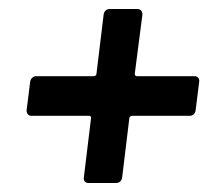

<svg xmlns="http://www.w3.org/2000/svg" viewBox="-20 -527 463 426"><path d="M412 -358H284C281 -358 279 -360 279 -363L296 -495C296 -502 292 -507 285 -507H223C216 -507 211 -502 210 -495L194 -363C194 -360 191 -358 188 -358H60C54 -358 48 -353 47 -346L39 -282C39 -275 43 -270 50 -270H178C181 -270 182 -268 182 -265L166 -133C165 -126 169 -121 176 -121H238C245 -121 250 -126 251 -133L267 -265C268 -268 270 -270 273 -270H401C408 -270 413 -275 414 -282L422 -346C423 -353 418 -358 412 -358Z"/></svg>

Font: Barlow Condensed SemiBold
Style: Italic
Weight: 600
Width: 3
Italic angle: -7°
Designer: Jeremy Tribby
Foundry: Tribby Type
Version: Version 1.422;hotconv 1.0.109;makeotfexe 2.5.65596